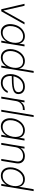

<svg xmlns="http://www.w3.org/2000/svg" viewBox="1750 -2518 777 4316"><g transform="rotate(90 2138.0 -359.5)"><path d="M187 0 64.9 -522.5H108.9L187 -182.6Q195.8 -144.5 203.6 -106.2Q211.4 -67.9 219.2 -29.8H206.5Q227.5 -67.9 248.3 -106.2Q269 -144.5 290 -182.6L480.5 -522.5H528.8L233.9 0Z M706.1 9.3Q640.6 9.3 595.7 -24.7Q550.8 -58.6 532.2 -119.4Q513.7 -180.2 526.9 -260.7Q540 -341.3 578.9 -402.1Q617.7 -462.9 674.1 -496.8Q730.5 -530.8 795.4 -530.8Q839.8 -530.8 874.5 -513.9Q909.2 -497.1 930.9 -468.5Q952.6 -439.9 958.5 -402.8H960L980 -522.5H1022.5L936 0H893.6L913.1 -117.7H911.1Q892.1 -81.1 860.8 -52.2Q829.6 -23.4 790 -7.1Q750.5 9.3 706.1 9.3ZM714.8 -30.8Q770.5 -30.8 816.9 -59.6Q863.3 -88.4 894.8 -140.1Q926.3 -191.9 938 -260.7Q949.2 -330.1 935.8 -381.8Q922.4 -433.6 886.5 -462.2Q850.6 -490.7 794.9 -490.7Q741.2 -490.7 694.3 -462.6Q647.5 -434.6 614.7 -382.8Q582 -331.1 569.8 -260.7Q558.6 -190.9 573.2 -139.2Q587.9 -87.4 624.5 -59.1Q661.1 -30.8 714.8 -30.8Z M1270 9.3Q1184.6 9.3 1133.8 -47.6Q1083 -104.5 1083 -199.7Q1083 -262.2 1102.5 -321Q1122.1 -379.9 1157.7 -427.2Q1193.4 -474.6 1243.4 -502.7Q1293.5 -530.8 1354 -530.8Q1399.4 -530.8 1434.6 -513.7Q1469.7 -496.6 1491.7 -467.5Q1513.7 -438.5 1519.5 -401.9H1521L1574.7 -727.5H1617.7L1497.6 0H1455.1L1474.6 -117.2H1473.1Q1453.6 -80.1 1422.9 -51.5Q1392.1 -22.9 1353 -6.8Q1314 9.3 1270 9.3ZM1275.4 -30.8Q1329.1 -30.8 1371.6 -55.9Q1414.1 -81.1 1444.1 -123Q1474.1 -165 1489.7 -216.6Q1505.4 -268.1 1505.4 -321.3Q1505.4 -399.4 1466.3 -445.1Q1427.2 -490.7 1357.4 -490.7Q1304.2 -490.7 1261.7 -465.8Q1219.2 -440.9 1189 -399.4Q1158.7 -357.9 1142.6 -306.4Q1126.5 -254.9 1126.5 -201.7Q1126.5 -122.1 1166.7 -76.4Q1207 -30.8 1275.4 -30.8Z M1838.9 9.3Q1780.3 9.3 1736.6 -15.6Q1692.9 -40.5 1668.9 -87.9Q1645 -135.3 1645 -202.6Q1645 -270 1665.8 -329.3Q1686.5 -388.7 1724.6 -434.1Q1762.7 -479.5 1814.5 -505.4Q1866.2 -531.2 1928.2 -531.2Q1981.4 -531.2 2018.6 -512.5Q2055.7 -493.7 2075 -460.9Q2094.2 -428.2 2094.2 -386.7Q2094.2 -335.4 2064.9 -305.2Q2035.6 -274.9 1981 -260Q1926.3 -245.1 1849.1 -240.2Q1772 -235.4 1675.8 -235.4L1679.7 -273.4Q1770.5 -273.4 1839.8 -276.9Q1909.2 -280.3 1956.3 -291.5Q2003.4 -302.7 2027.3 -325.4Q2051.3 -348.1 2051.3 -386.2Q2051.3 -431.2 2019.5 -461.2Q1987.8 -491.2 1925.3 -491.2Q1870.1 -491.2 1825.9 -467Q1781.7 -442.9 1751 -401.9Q1720.2 -360.8 1703.9 -309.1Q1687.5 -257.3 1687.5 -201.7Q1687.5 -151.4 1704.3 -112.8Q1721.2 -74.2 1755.4 -52.5Q1789.6 -30.8 1840.8 -30.8Q1903.8 -30.8 1952.9 -63Q2002 -95.2 2026.4 -146.5L2068.8 -142.6Q2041 -76.2 1980 -33.4Q1918.9 9.3 1838.9 9.3Z M2152.3 0 2238.8 -522.5H2280.8L2265.6 -432.1H2267.1Q2292 -476.1 2337.2 -501.7Q2382.3 -527.3 2435.5 -527.3Q2442.4 -527.3 2446.8 -527.1Q2451.2 -526.9 2455.6 -526.9L2448.7 -483.4Q2444.8 -483.9 2438.7 -484.6Q2432.6 -485.4 2423.8 -485.4Q2381.8 -485.4 2345.2 -466.6Q2308.6 -447.8 2283.4 -413.8Q2258.3 -379.9 2251 -334L2195.3 0Z M2610.8 -727.5 2490.2 0H2447.3L2567.9 -727.5Z M2821.8 9.3Q2756.3 9.3 2711.4 -24.7Q2666.5 -58.6 2647.9 -119.4Q2629.4 -180.2 2642.6 -260.7Q2655.8 -341.3 2694.6 -402.1Q2733.4 -462.9 2789.8 -496.8Q2846.2 -530.8 2911.1 -530.8Q2955.6 -530.8 2990.2 -513.9Q3024.9 -497.1 3046.6 -468.5Q3068.4 -439.9 3074.2 -402.8H3075.7L3095.7 -522.5H3138.2L3051.8 0H3009.3L3028.8 -117.7H3026.9Q3007.8 -81.1 2976.6 -52.2Q2945.3 -23.4 2905.8 -7.1Q2866.2 9.3 2821.8 9.3ZM2830.6 -30.8Q2886.2 -30.8 2932.6 -59.6Q2979 -88.4 3010.5 -140.1Q3042 -191.9 3053.7 -260.7Q3064.9 -330.1 3051.5 -381.8Q3038.1 -433.6 3002.2 -462.2Q2966.3 -490.7 2910.6 -490.7Q2856.9 -490.7 2810.1 -462.6Q2763.2 -434.6 2730.5 -382.8Q2697.8 -331.1 2685.5 -260.7Q2674.3 -190.9 2689 -139.2Q2703.6 -87.4 2740.2 -59.1Q2776.9 -30.8 2830.6 -30.8Z M3289.1 -329.6 3234.9 0H3191.9L3278.3 -522.5H3320.3L3300.8 -401.9L3289.6 -403.3Q3320.8 -468.3 3375 -499.5Q3429.2 -530.8 3489.7 -530.8Q3545.9 -530.8 3585.2 -506.8Q3624.5 -482.9 3642.3 -439.5Q3660.2 -396 3649.9 -335.4L3594.7 0H3551.8L3606.9 -336.4Q3619.1 -408.2 3585 -449.2Q3550.8 -490.2 3482.9 -490.2Q3436 -490.2 3394.8 -470.5Q3353.5 -450.7 3325.4 -414.6Q3297.4 -378.4 3289.1 -329.6Z M3928.2 9.3Q3842.8 9.3 3792 -47.6Q3741.2 -104.5 3741.2 -199.7Q3741.2 -262.2 3760.7 -321Q3780.3 -379.9 3815.9 -427.2Q3851.6 -474.6 3901.6 -502.7Q3951.7 -530.8 4012.2 -530.8Q4057.6 -530.8 4092.8 -513.7Q4127.9 -496.6 4149.9 -467.5Q4171.9 -438.5 4177.7 -401.9H4179.2L4232.9 -727.5H4275.9L4155.8 0H4113.3L4132.8 -117.2H4131.3Q4111.8 -80.1 4081.1 -51.5Q4050.3 -22.9 4011.2 -6.8Q3972.2 9.3 3928.2 9.3ZM3933.6 -30.8Q3987.3 -30.8 4029.8 -55.9Q4072.3 -81.1 4102.3 -123Q4132.3 -165 4147.9 -216.6Q4163.6 -268.1 4163.6 -321.3Q4163.6 -399.4 4124.5 -445.1Q4085.4 -490.7 4015.6 -490.7Q3962.4 -490.7 3919.9 -465.8Q3877.4 -440.9 3847.2 -399.4Q3816.9 -357.9 3800.8 -306.4Q3784.7 -254.9 3784.7 -201.7Q3784.7 -122.1 3825 -76.4Q3865.2 -30.8 3933.6 -30.8Z"/></g></svg>

Font: Inter 28pt ExtraLight
Style: Italic
Weight: 250
Italic angle: -9.3988°
Designer: Rasmus Andersson
Foundry: rsms
Version: Version 4.001;git-66647c0bb